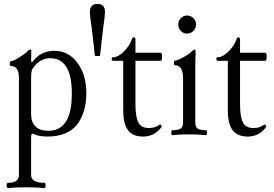

<svg xmlns="http://www.w3.org/2000/svg" viewBox="-20 -683 1393 976"><path d="M21 272.9Q13.7 272.9 13.7 259.5Q13.7 246.1 21 246.1Q76.2 246.1 76.2 207V-287.1Q76.2 -347.2 36.1 -347.2Q29.3 -347.2 29.3 -359.6Q29.3 -372.1 36.1 -372.1Q47.4 -372.1 77.9 -391.1Q108.4 -410.2 118.2 -420.9Q126 -431.2 133.8 -431.2Q139.2 -431.2 139.2 -425.8Q138.2 -406.7 138.2 -369.1L145 -368.2Q186 -424.8 256.8 -424.8Q327.6 -424.8 373.3 -363.8Q418.9 -302.7 418.9 -210Q418.9 -109.9 370.1 -47.9Q319.8 11.2 221.2 11.2Q173.3 11.2 147 -3.9Q138.2 -3.9 138.2 13.2V207Q138.2 246.1 205.1 246.1Q211.9 246.1 211.9 259.5Q211.9 272.9 205.1 272.9Q168 269 112.8 269Q59.1 269 21 272.9ZM227.1 -18.1Q293 -18.1 323.2 -79.1Q345.2 -125.5 345.2 -207Q345.2 -387.2 234.9 -387.2Q183.1 -387.2 147 -335.9Q138.2 -325.7 138.2 -289.1V-102.1Q138.2 -61 160.9 -39.6Q183.6 -18.1 227.1 -18.1Z M475.1 -397.9Q463.4 -397.9 461.9 -400.9Q457.5 -449.2 445.8 -543.9Q437 -600.6 437 -622.1Q437 -663.1 475.1 -663.1Q513.7 -663.1 513.7 -622.1Q513.7 -602.5 504.9 -543.9Q495.6 -468.3 488.8 -400.9Q488.8 -397.9 475.1 -397.9Z M707.5 11.2Q655.3 11.2 630.9 -21Q606.4 -53.2 606.4 -122.1V-374H554.7Q547.9 -374 547.9 -383.1Q547.9 -392.1 554.7 -392.1Q581.1 -392.1 610.6 -421.9Q640.1 -451.7 651.9 -486.8Q654.3 -494.6 661.6 -493.2Q668.5 -490.2 668.5 -483.9V-415H796.9Q803.7 -415 803.7 -394.5Q803.7 -374 796.9 -374H668.5V-155.8Q668.5 -87.4 683.6 -59.8Q698.7 -32.2 735.8 -32.2Q771 -32.2 791.5 -49.8Q793.9 -51.3 798.8 -46.4Q803.7 -41.5 801.8 -38.1Q765.6 11.2 707.5 11.2Z M930.7 -512.2Q912.6 -512.2 899.4 -525.6Q886.2 -539.1 886.2 -559.1Q886.2 -577.6 899.4 -590.8Q912.6 -604 930.7 -604Q950.2 -604 963.4 -590.8Q976.6 -577.6 976.6 -559.1Q976.6 -539.6 962.9 -525.9Q949.2 -512.2 930.7 -512.2ZM856.4 3.9Q850.6 3.9 850.6 -8.5Q850.6 -21 856.4 -21Q886.7 -21 898.7 -29.8Q910.6 -38.6 910.6 -61V-284.2Q910.6 -351.1 869.6 -351.1Q863.8 -351.1 863.8 -363Q863.8 -375 869.6 -375Q880.9 -375 909.2 -390.1Q937.5 -405.3 951.7 -418.9Q963.9 -431.2 969.2 -431.2Q974.6 -431.2 974.6 -417Q972.7 -381.8 972.7 -341.8V-61Q972.7 -38.6 984.1 -29.8Q995.6 -21 1026.4 -21Q1032.2 -21 1032.2 -8.5Q1032.2 3.9 1026.4 3.9Q989.3 0 941.4 0Q893.6 0 856.4 3.9Z M1239.3 11.2Q1187 11.2 1162.6 -21Q1138.2 -53.2 1138.2 -122.1V-374H1086.4Q1079.6 -374 1079.6 -383.1Q1079.6 -392.1 1086.4 -392.1Q1112.8 -392.1 1142.3 -421.9Q1171.9 -451.7 1183.6 -486.8Q1186 -494.6 1193.4 -493.2Q1200.2 -490.2 1200.2 -483.9V-415H1328.6Q1335.4 -415 1335.4 -394.5Q1335.4 -374 1328.6 -374H1200.2V-155.8Q1200.2 -87.4 1215.3 -59.8Q1230.5 -32.2 1267.6 -32.2Q1302.7 -32.2 1323.2 -49.8Q1325.7 -51.3 1330.6 -46.4Q1335.4 -41.5 1333.5 -38.1Q1297.4 11.2 1239.3 11.2Z"/></svg>

Font: Junicode SmCond Light
Style: Regular
Weight: 300
Width: 4
Designer: Peter S. Baker
Version: Version 2.206